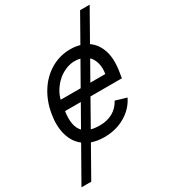

<svg xmlns="http://www.w3.org/2000/svg" viewBox="-234 -841 1039 1161"><g transform="rotate(-30 285.0 -261.0)"><path d="M581 -727.3 463.4 -519.5Q508.9 -488.3 528.4 -429Q547.9 -369.7 532.7 -279.8L527 -244.3H307.9L209.9 -71Q235.1 -63.9 271.3 -63.9Q322.1 -63.9 360.4 -85.4Q398.8 -106.9 421.9 -149.1L498.6 -126.4Q468.4 -63.6 404.5 -26.1Q340.6 11.4 258.5 11.4Q210.9 11.4 171.2 -2.5L54 204.5H-14.2L119.3 -30.9Q73.5 -66.1 55.8 -127.5Q38 -188.9 51.1 -268.5Q64.6 -351.6 105.8 -416.2Q147 -480.8 209 -516.7Q271 -552.6 343.8 -552.6Q378.9 -552.6 410.2 -543.7L514.2 -727.3ZM281.2 -316.8 369.7 -472.7Q350.5 -477.3 331 -477.3Q297.9 -477.3 265.4 -463.1Q233 -448.9 208.3 -426Q183.6 -403.1 166 -374.5Q148.4 -345.9 142 -316.8ZM240.4 -244.3H130.3Q115.1 -143.1 158 -99.4ZM421.2 -444.6 348.7 -316.8H453.1Q459.9 -356.9 451.5 -389.9Q443.2 -422.9 421.2 -444.6Z"/></g></svg>

Font: Karasuma Gothic
Style: Italic
Weight: 400
Italic angle: -9.39999°
Designer: Rasmus Andersson / Ryoko Nishizuka
Foundry: Genbu
Version: Version 1.00